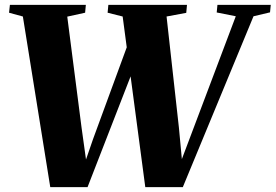

<svg xmlns="http://www.w3.org/2000/svg" viewBox="-20 -763 1127 785"><path d="M185.5 2 73.5 -695.5 17 -711 20.5 -743H331L328 -711L255 -695L313.5 -241L338 -65L311 -51L360.5 -194.5L536.5 -674L578 -615.5L338 2ZM574 2 481.5 -695.5 420 -711 423 -743H744.5L741.5 -710.5L661 -695.5L711.5 -241L728 -65L700.5 -51.5L754.5 -194.5L944 -696.5L866 -712L869 -743H1087L1084 -712.5L1016.5 -696.5L727.5 2Z"/></svg>

Font: Merriweather 96pt Black
Style: Italic
Weight: 900
Italic angle: -7.8°
Version: Version 2.101